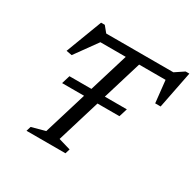

<svg xmlns="http://www.w3.org/2000/svg" viewBox="-157 -888 1068 1056"><g transform="rotate(30 377.5 -360.0)"><path d="M175 -325 191 -378H555.5L539 -325ZM689.5 -625H203.5L254.5 -638.5L143.5 -484.5L107.5 -491L194.5 -720H218L256.5 -673L216.5 -682.5H710.5L661 -673L731.5 -720H755L708.5 -484.5H674L657.5 -637.5ZM414 -651.5H499L316.5 -52L393 -29.5L384 0H136.5L145.5 -29.5L231.5 -53Z"/></g></svg>

Font: Newsreader
Style: Italic
Weight: 400
Italic angle: -17°
Designer: Hugues Gentile
Foundry: Production Type
Version: Version 1.003